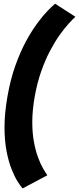

<svg xmlns="http://www.w3.org/2000/svg" viewBox="-20 -792 433 1052"><path d="M103.7 240.4 239.5 168.4Q229.7 154.9 215.6 130.4Q201.5 105.8 188.1 69.4Q174.6 33 165.7 -15.6Q156.8 -64.1 156.9 -125.9Q157.1 -187.7 170.2 -263.1Q183.9 -339 205.9 -401.4Q227.9 -463.7 253.9 -512.9Q279.8 -562.2 306.3 -599.5Q332.7 -636.7 355.6 -661.8Q378.4 -686.9 393.1 -700L282.1 -771.6Q267.1 -759.6 241.3 -733.2Q215.6 -706.8 184.5 -664.7Q153.3 -622.7 121.8 -564.5Q90.3 -506.2 63.7 -431.2Q37 -356.2 20.8 -263.1Q4.6 -170.4 4.7 -95.6Q4.9 -20.7 15.9 36.3Q26.9 93.4 43.3 134.5Q59.6 175.7 76.1 202Q92.7 228.3 103.7 240.4Z"/></svg>

Font: Anybody Thin
Style: Italic
Weight: 100
Italic angle: -10°
Designer: Tyler Finck
Foundry: Etcetera Type Company
Version: Version 1.114;gftools[0.9.25]